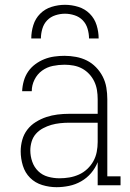

<svg xmlns="http://www.w3.org/2000/svg" viewBox="-20 -770 540 798"><path d="M215 8Q185 8 155.5 -1Q126 -10 105 -31Q84 -52 75 -81.5Q66 -111 66 -141Q66 -165 72.5 -188.5Q79 -212 93.5 -231Q108 -250 129 -263Q150 -276 172.5 -283.5Q195 -291 219 -294Q243 -297 268 -297H386V-358Q386 -377 383 -395.5Q380 -414 372 -431Q364 -448 351 -462Q338 -476 321.5 -485Q305 -494 286 -497.5Q267 -501 248 -501Q224 -501 199.5 -496Q175 -491 155 -476.5Q135 -462 123.5 -439Q112 -416 112 -391H72Q73 -413 79 -434Q85 -455 97 -472.5Q109 -490 126.5 -503Q144 -516 164 -524Q184 -532 205.5 -535Q227 -538 248 -538Q272 -538 296 -533.5Q320 -529 341 -518.5Q362 -508 379 -490.5Q396 -473 407 -451.5Q418 -430 422 -406Q426 -382 426 -358V-37H481V0H386V-96Q376 -71 358.5 -50.5Q341 -30 317.5 -16.5Q294 -3 267.5 2.5Q241 8 215 8ZM227 -29Q248 -29 268.5 -32.5Q289 -36 308 -44.5Q327 -53 342.5 -67.5Q358 -82 368 -100Q378 -118 382 -138.5Q386 -159 386 -180V-260H268Q249 -260 230 -258Q211 -256 193.5 -251Q176 -246 159 -237Q142 -228 129.5 -214Q117 -200 111.5 -181.5Q106 -163 106 -145Q106 -121 114 -98Q122 -75 139 -58.5Q156 -42 179.5 -35.5Q203 -29 227 -29ZM110 -610Q110 -638 118.5 -665.5Q127 -693 147 -713Q167 -733 194.5 -741.5Q222 -750 250 -750Q278 -750 305.5 -741.5Q333 -733 353 -713Q373 -693 381.5 -665.5Q390 -638 390 -610H350Q350 -630 344 -650.5Q338 -671 324 -685.5Q310 -700 290 -706.5Q270 -713 250 -713Q230 -713 210 -706.5Q190 -700 176 -685.5Q162 -671 156 -650.5Q150 -630 150 -610Z"/></svg>

Font: Iosevka Slab Extralight
Style: Regular
Weight: 200
Monospace: yes
Designer: Belleve Invis
Foundry: Belleve Invis
Version: Version 11.1.1; ttfautohint (v1.8.3)